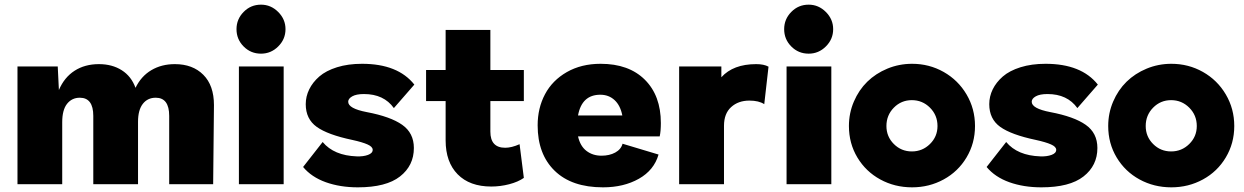

<svg xmlns="http://www.w3.org/2000/svg" viewBox="-20 -782 5280 815"><path d="M722.2 -509.8Q797.9 -509.8 843 -464.6Q888.2 -419.4 888.2 -335.9L884.8 0H698.2V-290Q698.2 -367.2 641.1 -367.2Q606.4 -367.2 586.2 -341.1Q565.9 -314.9 565.9 -265.1V0H376V-290Q376 -367.2 318.8 -367.2Q285.2 -367.2 264.6 -341.3Q244.1 -315.4 244.1 -263.2V0H54.2V-500H225.1L230 -399.9Q252.9 -453.6 296.6 -481.7Q340.3 -509.8 399.9 -509.8Q456.1 -509.8 496.8 -483.9Q537.6 -458 555.2 -409.2Q579.1 -458.5 622.3 -484.1Q665.5 -509.8 722.2 -509.8Z M1087.9 -554.2Q1044.4 -554.2 1014.2 -584.7Q983.9 -615.2 983.9 -658.2Q983.9 -700.7 1014.2 -731.4Q1044.4 -762.2 1087.9 -762.2Q1129.9 -762.2 1160.9 -731.2Q1191.9 -700.2 1191.9 -658.2Q1191.9 -615.7 1161.1 -585Q1130.4 -554.2 1087.9 -554.2ZM994.1 0V-500H1184.1V0Z M1499 13.2Q1423.8 13.2 1363 -8.5Q1302.2 -30.3 1266.6 -73.2L1349.6 -179.2Q1397.5 -121.6 1494.6 -118.2Q1522.5 -117.2 1542.2 -124.5Q1562 -131.8 1562 -146Q1562 -159.2 1540 -168.9Q1518.1 -178.7 1475.6 -188Q1371.1 -210 1324.5 -243.4Q1277.8 -276.9 1277.8 -339.8Q1277.8 -372.6 1292.5 -402.6Q1307.1 -432.6 1335.4 -457.3Q1363.8 -481.9 1410.6 -496.6Q1457.5 -511.2 1516.6 -511.2Q1668.9 -511.2 1738.8 -422.9L1651.9 -323.2Q1609.4 -382.8 1524.9 -382.8Q1492.2 -382.8 1475.1 -373Q1458 -363.3 1458 -350.1Q1458 -321.3 1536.6 -306.2Q1637.7 -287.1 1687.3 -252.2Q1736.8 -217.3 1736.8 -153.8Q1736.8 -79.1 1678 -33Q1619.1 13.2 1499 13.2Z M2061.5 -223.1Q2061.5 -154.8 2124.5 -154.8Q2151.4 -154.8 2185.5 -169.9L2203.6 -26.9Q2179.2 -9.8 2141.6 0Q2104 9.8 2065.4 9.8Q1973.6 9.8 1922.6 -42.2Q1871.6 -94.2 1871.6 -186V-353H1788.6V-484.9H1871.6V-654.8H2061.5V-484.9H2203.6V-353H2061.5Z M2539.6 13.2Q2406.7 13.2 2334.5 -57.1Q2262.2 -127.4 2262.2 -250Q2262.2 -323.2 2293.5 -382.1Q2324.7 -440.9 2386.2 -476.1Q2447.8 -511.2 2529.3 -511.2Q2649.4 -511.2 2717.3 -443.6Q2785.2 -376 2785.2 -259.8Q2785.2 -225.1 2780.3 -203.1H2433.6Q2442.9 -161.6 2469.5 -141.4Q2496.1 -121.1 2533.2 -121.1Q2566.9 -121.1 2591.6 -134.5Q2616.2 -147.9 2622.6 -171.9L2775.4 -126Q2756.3 -59.6 2691.9 -23.2Q2627.4 13.2 2539.6 13.2ZM2433.6 -292H2621.6Q2613.3 -334.5 2588.6 -357.2Q2564 -379.9 2528.3 -379.9Q2449.7 -379.9 2433.6 -292Z M3189.9 -509.8Q3222.7 -509.8 3242.2 -499L3224.1 -339.8Q3201.2 -355 3161.1 -355Q3113.8 -355 3083.5 -327.4Q3053.2 -299.8 3053.2 -248V0H2862.8V-500H3042V-454.1Q3092.3 -509.8 3189.9 -509.8Z M3412.6 -554.2Q3369.1 -554.2 3338.9 -584.7Q3308.6 -615.2 3308.6 -658.2Q3308.6 -700.7 3338.9 -731.4Q3369.1 -762.2 3412.6 -762.2Q3454.6 -762.2 3485.6 -731.2Q3516.6 -700.2 3516.6 -658.2Q3516.6 -615.7 3485.8 -585Q3455.1 -554.2 3412.6 -554.2ZM3318.8 0V-500H3508.8V0Z M3583.5 -247.1Q3583.5 -301.8 3604.5 -350.8Q3625.5 -399.9 3661.4 -435.1Q3697.3 -470.2 3746.8 -490.7Q3796.4 -511.2 3851.6 -511.2Q3924.3 -511.2 3985.6 -476.6Q4046.9 -441.9 4082.8 -381.1Q4118.7 -320.3 4118.7 -247.1Q4118.7 -173.8 4082.8 -113.8Q4046.9 -53.7 3985.6 -20.3Q3924.3 13.2 3851.6 13.2Q3777.8 13.2 3716.6 -20.3Q3655.3 -53.7 3619.4 -113.5Q3583.5 -173.3 3583.5 -247.1ZM3742.7 -247.1Q3742.7 -202.1 3774.2 -170.7Q3805.7 -139.2 3850.6 -139.2Q3895.5 -139.2 3927.5 -170.7Q3959.5 -202.1 3959.5 -247.1Q3959.5 -293 3927.5 -325Q3895.5 -356.9 3850.6 -356.9Q3805.7 -356.9 3774.2 -325Q3742.7 -293 3742.7 -247.1Z M4400.4 13.2Q4325.2 13.2 4264.4 -8.5Q4203.6 -30.3 4168 -73.2L4251 -179.2Q4298.8 -121.6 4396 -118.2Q4423.8 -117.2 4443.6 -124.5Q4463.4 -131.8 4463.4 -146Q4463.4 -159.2 4441.4 -168.9Q4419.4 -178.7 4377 -188Q4272.5 -210 4225.8 -243.4Q4179.2 -276.9 4179.2 -339.8Q4179.2 -372.6 4193.8 -402.6Q4208.5 -432.6 4236.8 -457.3Q4265.1 -481.9 4312 -496.6Q4358.9 -511.2 4418 -511.2Q4570.3 -511.2 4640.1 -422.9L4553.2 -323.2Q4510.7 -382.8 4426.3 -382.8Q4393.6 -382.8 4376.5 -373Q4359.4 -363.3 4359.4 -350.1Q4359.4 -321.3 4438 -306.2Q4539.1 -287.1 4588.6 -252.2Q4638.2 -217.3 4638.2 -153.8Q4638.2 -79.1 4579.3 -33Q4520.5 13.2 4400.4 13.2Z M4684.1 -247.1Q4684.1 -301.8 4705.1 -350.8Q4726.1 -399.9 4762 -435.1Q4797.9 -470.2 4847.4 -490.7Q4897 -511.2 4952.1 -511.2Q5024.9 -511.2 5086.2 -476.6Q5147.5 -441.9 5183.3 -381.1Q5219.2 -320.3 5219.2 -247.1Q5219.2 -173.8 5183.3 -113.8Q5147.5 -53.7 5086.2 -20.3Q5024.9 13.2 4952.1 13.2Q4878.4 13.2 4817.1 -20.3Q4755.9 -53.7 4720 -113.5Q4684.1 -173.3 4684.1 -247.1ZM4843.3 -247.1Q4843.3 -202.1 4874.8 -170.7Q4906.2 -139.2 4951.2 -139.2Q4996.1 -139.2 5028.1 -170.7Q5060.1 -202.1 5060.1 -247.1Q5060.1 -293 5028.1 -325Q4996.1 -356.9 4951.2 -356.9Q4906.2 -356.9 4874.8 -325Q4843.3 -293 4843.3 -247.1Z"/></svg>

Font: Human Sans Black
Style: Regular
Weight: 800
Designer: Tim Radville
Foundry: Continuum
Version: Version 1.000;FEAKit 1.0